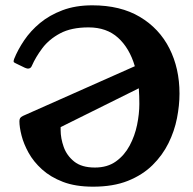

<svg xmlns="http://www.w3.org/2000/svg" viewBox="-20 -691 726 722"><path d="M33 -469Q47 -504 71 -539.5Q95 -575 130.5 -604.5Q166 -634 215 -652.5Q264 -671 327 -671Q433 -671 506 -627.5Q579 -584 617 -509Q655 -434 655 -339Q655 -295 645.5 -246.5Q636 -198 613.5 -152.5Q591 -107 553.5 -70Q516 -33 461 -11Q406 11 330 11Q264 11 217 -7Q170 -25 138 -54Q106 -83 87.5 -116.5Q69 -150 61 -181.5Q53 -213 53 -235Q53 -242 55.5 -246.5Q58 -251 66 -255L487 -442Q467 -510 424 -549Q381 -588 313 -588Q248 -588 206 -565.5Q164 -543 139 -509.5Q114 -476 100 -444Q96 -433 85 -433Q82 -433 74 -436L43 -451Q39 -453 35 -455Q31 -457 31 -461Q31 -463 33 -469ZM208 -202Q208 -171 219.5 -138.5Q231 -106 259 -83.5Q287 -61 337 -61Q384 -61 416 -84Q448 -107 467.5 -143.5Q487 -180 495.5 -221.5Q504 -263 504 -300Q504 -315 503.5 -330Q503 -345 502 -359L208 -213Z"/></svg>

Font: Young Serif
Style: Regular
Weight: 400
Designer: Bastien Sozeau
Foundry: NBR — Bastien Sozeau
Version: Version 3.004; ttfautohint (v1.8.4.7-5d5b);gftools[0.9.33]